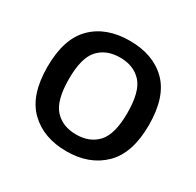

<svg xmlns="http://www.w3.org/2000/svg" viewBox="-127 -695 866 847"><g transform="rotate(30 306.0 -271.0)"><path d="M306 10Q188.5 10 118 -58.8Q47.5 -127.5 47.5 -271.5Q47.5 -414.5 117 -483.5Q186.5 -552.5 306 -552.5Q425.5 -552.5 494.8 -484Q564 -415.5 564 -272Q564 -129 493.2 -59.5Q422.5 10 306 10ZM306 -75.5Q375 -75.5 415 -119.2Q455 -163 455 -271Q455 -380 415 -423.5Q375 -467 306 -467Q236.5 -467 196.5 -423.8Q156.5 -380.5 156.5 -272.5Q156.5 -163.5 196.5 -119.5Q236.5 -75.5 306 -75.5Z"/></g></svg>

Font: Encode Sans SmExp Md
Style: Regular
Weight: 500
Width: 6
Designer: Multiple Designers
Foundry: Impallari Type
Version: Version 3.002; ttfautohint (v1.8.3) -l 8 -r 50 -G 200 -x 14 